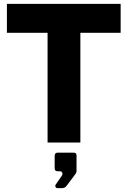

<svg xmlns="http://www.w3.org/2000/svg" viewBox="-20 -743 665 1001"><path d="M16 -572H228V0H399V-572H609V-723H16ZM280 238H297C313 238 319 236 327 226L375 162C376 159 379 155 379 150V67C379 58 374 53 364 53H280C271 53 265 58 265 70V131C265 145 269 150 284 150H293C305 150 310 163 301 175L270 220C265 228 271 238 280 238Z"/></svg>

Font: United Sans ExtraBold
Style: Regular
Weight: 800
Designer: Pablo Impallari, Rodrigo Fuenzalida (Modified by Dan O. Williams)
Version: Version 1.000;PS 001.000;hotconv 1.0.88;makeotf.lib2.5.64775